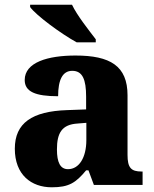

<svg xmlns="http://www.w3.org/2000/svg" viewBox="-20 -786 654 816"><path d="M306 -606H387V-619C358 -657 307 -721 286 -766H108V-756C133 -721 240 -642 306 -606ZM200 10C273 10 302 -9 346 -62H356L379 0H586V-57H582C537 -57 522 -73 522 -128V-381C522 -506 448 -550 301 -550C183 -550 85 -521 85 -446C85 -396 131 -377 227 -377C227 -447 246 -485 287 -485C331 -485 346 -448 346 -375V-321L265 -318C116 -313 43 -263 43 -154C43 -43 113 10 200 10ZM269 -67C236 -67 222 -96 222 -151C222 -221 243 -257 310 -261L347 -264V-191C347 -116 316 -67 269 -67Z"/></svg>

Font: Noto Serif Gurmukhi ExtraBold
Style: Regular
Weight: 800
Designer: Vaibhav Singh and the Monotype Design Team
Foundry: Monotype Imaging Inc.
Version: Version 2.004